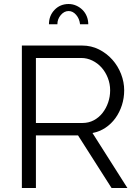

<svg xmlns="http://www.w3.org/2000/svg" viewBox="-20 -937 693 957"><path d="M322 -882Q300 -882 283 -862Q266 -842 266 -816H224Q224 -859 252 -888Q280 -917 322 -917Q342 -917 360 -909Q378 -901 391.5 -887.5Q405 -874 412.5 -855.5Q420 -837 420 -816H379Q376 -844 359.5 -863Q343 -882 322 -882ZM89 0V-710H389Q435 -710 473.5 -690.5Q512 -671 540 -639.5Q568 -608 583.5 -568Q599 -528 599 -487Q599 -448 587.5 -412.5Q576 -377 555.5 -348.5Q535 -320 506 -300.5Q477 -281 441 -274L615 0H536L369 -262H159V0ZM159 -324H391Q422 -324 447.5 -337.5Q473 -351 491 -374Q509 -397 519 -426Q529 -455 529 -487Q529 -519 517.5 -548.5Q506 -578 486.5 -600Q467 -622 440.5 -635Q414 -648 385 -648H159Z"/></svg>

Font: PTCRaleway
Style: Regular
Weight: 400
Designer: Matt McInerney, Pablo Impallari, Rodrigo Fuenzalida
Foundry: Matt McInerney, Pablo Impallari, Rodrigo Fuenzalida
Version: Version 3.000g; ttfautohint (v1.5) -l 8 -r 28 -G 28 -x 14 -D